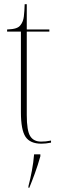

<svg xmlns="http://www.w3.org/2000/svg" viewBox="-20 -677 286 918"><path d="M178 10Q124 10 102 -23Q80 -56 80 -141V-526H14V-536Q41 -537 56 -542Q71 -547 78 -557Q91 -573 94 -598Q97 -623 98 -657H108V-536H216V-526H108V-127Q108 -52 124.5 -26Q141 0 176 0Q189 0 199 -1Q209 -2 224 -5V5Q199 10 178 10ZM116 213Q125 179 132.5 139Q140 99 143 61H173V70Q161 113 146.5 152.5Q132 192 120 221H116Z"/></svg>

Font: Noto Serif Display Condensed Thin
Style: Regular
Weight: 100
Width: 3
Designer: Monotype Design Team
Foundry: Monotype Imaging Inc.
Version: Version 2.009